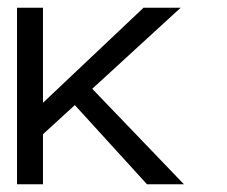

<svg xmlns="http://www.w3.org/2000/svg" viewBox="-20 -475 586 495"><path d="M454.1 0H358.9L172.9 -204.1L90.8 -128.9V0H23.9V-455.1H90.8V-210L350.1 -455.1H445.8L217.8 -246.1Z"/></svg>

Font: Anonymous Pro
Style: Regular
Weight: 400
Monospace: yes
Designer: Mark Simonson
Version: Version 1.002